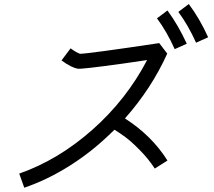

<svg xmlns="http://www.w3.org/2000/svg" viewBox="-20 -877 1040 931"><path d="M827.1 -638.7Q789.1 -723.6 741.2 -788.1L792 -826.2Q843.8 -755.9 885.7 -665ZM989.3 -696.3 930.7 -669.9Q892.6 -754.9 844.7 -819.3L895.5 -857.4Q948.2 -787.1 989.3 -696.3ZM319.3 -74.2Q211.9 -5.9 97.7 33.2L73.2 -35.2Q262.7 -101.6 427.7 -247.6Q592.8 -393.6 693.4 -585.9Q628.9 -576.2 574.2 -568.4Q377 -541 357.4 -543.9Q326.2 -548.8 278.3 -584L322.3 -642.6Q351.6 -621.1 368.2 -616.2Q413.1 -617.2 752 -668L791 -617.2Q714.8 -448.2 585.9 -302.7Q715.8 -219.7 792 -98.6L730.5 -59.6Q700.2 -106.4 658.2 -148.9Q616.2 -191.4 588.4 -211.9Q560.5 -232.4 535.2 -248Q524.4 -237.3 513.7 -227.5Q422.9 -139.6 319.3 -74.2Z"/></svg>

Font: irohakakuC Regular
Style: Regular
Weight: 400
Designer: [Source Han Sans]
Ryoko NISHIZUKA Ë•øÂ°öÊ∂ºÂ≠ê (kana & ideographs); Paul D. Hunt (Latin, Greek & Cyrillic); Wenlong ZHAN
Version: Version 1.001.20160904